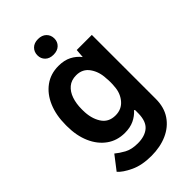

<svg xmlns="http://www.w3.org/2000/svg" viewBox="-285 -835 1127 1127"><g transform="rotate(-45 279.0 -271.0)"><path d="M33 -267V-277Q33 -358 59.5 -420.1Q85.9 -482.2 134.2 -517.4Q182.5 -552.6 247.9 -552.6Q295.5 -552.6 329 -535.3Q362.6 -518.1 385.7 -488.3L389.9 -542.6H515.3V-11.7Q515.3 58.6 482.4 107.4Q449.6 156.2 392 181.8Q334.5 207.4 260.3 207.4Q182.5 207.4 128 181.6Q73.5 155.9 50.1 128.6L116.1 43Q137.8 61.4 171.3 80.1Q204.9 98.7 256.4 98.7Q315.3 98.7 348.7 70.1Q382.1 41.5 382.8 -23.8V-51.8L378.2 -55Q354.4 -28.4 322.1 -13.3Q289.8 1.8 246.4 1.8Q181.8 1.8 133.9 -32.7Q85.9 -67.1 59.5 -127.8Q33 -188.6 33 -267ZM164.8 -277V-267Q164.8 -200.6 193.4 -155.2Q221.9 -109.7 279.8 -109.7Q331 -109.7 361.7 -146.7Q392.4 -183.6 394.9 -234.7Q396.7 -247.9 396.7 -268.1Q396.7 -288.4 394.9 -302.2Q393.1 -358.3 364.3 -399.3Q335.6 -440.3 282.7 -440.3Q242.2 -440.3 216.1 -418.3Q190 -396.3 177.4 -359.2Q164.8 -322.1 164.8 -277ZM204.5 -683.2Q204.5 -711.6 223.2 -730.3Q241.8 -748.9 274.5 -748.9Q307.2 -748.9 326.2 -730.3Q345.2 -711.6 345.2 -683.2Q345.2 -655.5 326.2 -637.3Q307.2 -619 274.5 -619Q241.8 -619 223.2 -637.3Q204.5 -655.5 204.5 -683.2Z"/></g></svg>

Font: Interface
Style: Bold
Weight: 700
Designer: Rasmus Andersson
Foundry: rsms
Version: Version 1.8